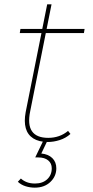

<svg xmlns="http://www.w3.org/2000/svg" viewBox="-20 -650 428 883"><path d="M200 3Q159 3 133 -13.5Q107 -30 98.5 -60.5Q90 -91 98 -134L197 -630H217L119 -139Q106 -77 127 -46.5Q148 -16 202 -16Q228 -16 251 -24Q274 -32 293 -48L304 -34Q283 -15 255 -6Q227 3 200 3ZM71 -498 74 -517H369L366 -498ZM140 213Q118 213 97.5 206.5Q77 200 62 186L76 171Q88 182 104 188Q120 194 141 194Q176 194 197 174.5Q218 155 218 124Q218 101 201.5 87.5Q185 74 156 74H142L180 -5H199L170 56Q202 59 220.5 77Q239 95 239 124Q239 161 211.5 187Q184 213 140 213Z"/></svg>

Font: Montserrat Thin Thin
Style: Italic
Weight: 250
Italic angle: -11.3°
Version: Version 9.000